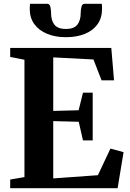

<svg xmlns="http://www.w3.org/2000/svg" viewBox="-20 -997 686 1017"><path d="M109.5 -59V-680.5L34 -695.5V-743H569.5L584 -571.5H518L475 -682L262 -693V-409.5L396.5 -413L419.5 -506H471V-253.5H419.5L397 -352L262 -355.5V-52L498.5 -69L565 -210L634.5 -191L603 0H34V-46ZM230 -977Q243 -977 246.8 -960.8Q250.5 -944.5 250.5 -928Q250.5 -888.5 268.5 -866Q286.5 -843.5 329 -843.5Q371.5 -843.5 389.5 -866Q407.5 -888.5 407.5 -928Q407.5 -944.5 411.5 -960.8Q415.5 -977 428 -977H519Q520 -970.5 520.2 -963.8Q520.5 -957 520.5 -950Q520.5 -902 496.5 -868.5Q472.5 -835 429.5 -817.5Q386.5 -800 329 -800Q273 -800 229.8 -817.8Q186.5 -835.5 162 -869Q137.5 -902.5 137.5 -950Q137.5 -957 138 -963.8Q138.5 -970.5 139 -977Z"/></svg>

Font: Merriweather 60pt
Style: Bold
Weight: 700
Version: Version 2.100